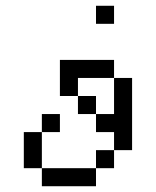

<svg xmlns="http://www.w3.org/2000/svg" viewBox="-20 -645 540 665"><path d="M375 -562.5H312.5V-625H375ZM62.5 -187.5H125V-62.5H62.5ZM125 -62.5H312.5V0H125ZM125 -250H187.5V-187.5H125ZM187.5 -437.5H375V-375H250V-312.5H187.5ZM250 -312.5H312.5V-250H250ZM312.5 -125H375V-62.5H312.5ZM312.5 -250H375V-375H437.5V-125H375V-187.5H312.5Z"/></svg>

Font: 寒蝉点阵体 16px
Style: Regular
Weight: 400
Designer: Designed by Warren2060
Foundry: ChillType
Version: Version 1.000